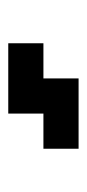

<svg xmlns="http://www.w3.org/2000/svg" viewBox="110 -758 214 474"><g transform="rotate(-90 217.0 -521.0)"><path d="M260.4 -520.8V-434H86.8V-520.8H173.6V-607.6H347.2V-520.8Z"/></g></svg>

Font: 8-bit Operator+ 8
Style: Bold
Weight: 700
Designer: GrandChaos9000
Version: Version 1.3.0 - August 1, 2014